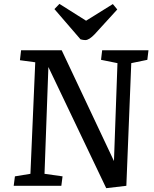

<svg xmlns="http://www.w3.org/2000/svg" viewBox="-20 -960 797 992"><path d="M261.2 -913.1 287.1 -939.9 424.8 -853 563 -939 585.9 -911.1 469.2 -783.2Q440.4 -752.9 420.9 -752.9Q409.7 -752.9 396 -756.8ZM568.8 -127.9 586.9 -633.8 502 -650.9 507.8 -700.2H747.1L741.2 -650.9L658.2 -633.8L632.8 0L528.8 12.2L230 -613.8L210 -62L303.2 -48.8L296.9 0H50.8L57.1 -48.8L137.2 -62L162.1 -638.2L83 -648.9L88.9 -700.2H298.8Z"/></svg>

Font: Literata Book Medium
Style: Italic
Weight: 500
Italic angle: -3°
Designer: Latin by Veronika Burian and Jose Scaglione. Greek by Irene Vlachou. Cyrillic by Vera Evstafieva
Foundry: TypeTogether
Version: Version 1.003;PS 001.003;hotconv 1.0.88;makeotf.lib2.5.64775